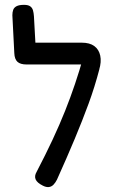

<svg xmlns="http://www.w3.org/2000/svg" viewBox="-20 -758 468 792"><path d="M157 8Q133 -4 127 -18Q121 -32 131 -49Q168 -120 197 -182Q226 -244 248.5 -300.5Q271 -357 289.5 -412Q308 -467 324 -524L390 -473Q371 -400 345.5 -330.5Q320 -261 288 -184.5Q256 -108 215 -17Q209 -5 201 3.5Q193 12 182 13.5Q171 15 157 8ZM389 -470 328 -492H90Q64 -492 52 -503Q40 -514 39 -539L31 -695Q31 -708 34.5 -717.5Q38 -727 48.5 -732.5Q59 -738 79 -738Q96 -738 104.5 -732Q113 -726 116 -715.5Q119 -705 120 -691L126 -582H317Q350 -582 369 -568Q388 -554 393.5 -528.5Q399 -503 389 -470Z"/></svg>

Font: Fredoka SemiCondensed
Style: Regular
Weight: 400
Width: 4
Designer: Ben Nathan
Foundry: Milena B. Brandão, Ben Nathan
Version: Version 2.001